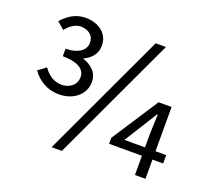

<svg xmlns="http://www.w3.org/2000/svg" viewBox="-116 -818 1081 980"><g transform="rotate(20 424.0 -328.0)"><path d="M191.4 -304.7Q224.6 -304.7 247.3 -323.7Q270 -342.8 270 -375Q270 -408.2 238 -426Q206.1 -443.8 148.4 -443.8V-484.9Q181.2 -484.9 205.6 -493.9Q230 -502.9 242.7 -519Q255.4 -535.2 255.4 -555.7Q255.4 -584 235.6 -600.8Q215.8 -617.7 183.6 -617.7Q162.6 -617.7 142.1 -605Q121.6 -592.3 104.5 -570.3L65.4 -604Q92.8 -635.3 123.8 -651.6Q154.8 -668 193.8 -668Q227.5 -668 255.9 -655.3Q284.2 -642.6 300.8 -618.7Q317.4 -594.7 317.4 -563Q317.4 -529.8 299.1 -505.9Q280.8 -481.9 249 -467.8Q284.7 -458 308.8 -432.9Q333 -407.7 333 -371.1Q333 -335.9 314.5 -309.3Q295.9 -282.7 264.4 -268.3Q232.9 -253.9 194.8 -253.9Q149.4 -253.9 111.3 -275.1Q73.2 -296.4 49.8 -331.1L92.8 -362.8Q111.3 -335 136.5 -319.8Q161.6 -304.7 191.4 -304.7ZM571.3 -668H627L309.1 12.2H253.4ZM758.8 -104.5V0H701.7V-104.5H523.4V-137.2L688 -390.1H758.8V-149.9H816.9V-104.5ZM701.7 -220.7 705.6 -329.1H701.7L651.4 -248L589.8 -149.9H701.7Z"/></g></svg>

Font: Varta
Style: Regular
Weight: 400
Designer: Joana Correia, Viktoriya Grabowska, Eben Sorkin
Foundry: Sorkin Type
Version: Version 1.003; ttfautohint (v1.3) -l 8 -r 24 -G 200 -x 12 -H